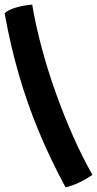

<svg xmlns="http://www.w3.org/2000/svg" viewBox="-29 -757 419 829"><path d="M370 -2Q341 18 310.8 32Q280.5 46 254 52Q186 -74.5 136.2 -195.2Q86.5 -316 51 -439.8Q15.5 -563.5 -9 -699.5Q4 -714 39.2 -724.2Q74.5 -734.5 110 -737Q125 -648 150.8 -551.8Q176.5 -455.5 211 -358.5Q245.5 -261.5 285.8 -170.5Q326 -79.5 370 -2Z"/></svg>

Font: Grandstander SemiBold
Style: Regular
Weight: 600
Designer: Tyler Finck
Foundry: Etcetera Type Co
Version: Version 1.200; ttfautohint (v1.8.3)